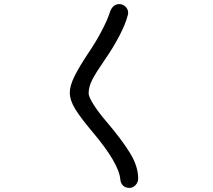

<svg xmlns="http://www.w3.org/2000/svg" viewBox="-20 -835 1040 938"><path d="M568 44Q563 -36 429 -194Q375 -258 348 -301.5Q321 -345 321 -383Q321 -416 344 -462.5Q367 -509 413 -578Q448 -629 477.5 -685.5Q507 -742 518 -779Q532 -815 563 -815Q580 -815 593 -802.5Q606 -790 606 -773Q606 -764 604 -760Q593 -717 563 -659.5Q533 -602 492 -543Q449 -481 431 -446Q413 -411 413 -379Q413 -362 437.5 -323.5Q462 -285 499 -242Q574 -154 614.5 -88.5Q655 -23 655 37Q655 56 642 69.5Q629 83 613 83Q593 83 581.5 72Q570 61 568 44Z"/></svg>

Font: Tsukimi Rounded Medium
Style: Regular
Weight: 500
Designer: Takashi Funayama
Foundry: Takashi Funayama
Version: Version 1.032; ttfautohint (v1.8.3)